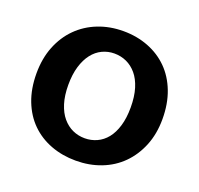

<svg xmlns="http://www.w3.org/2000/svg" viewBox="-116 -769 942 908"><g transform="rotate(20 355.0 -315.5)"><path d="M357 -642Q425 -642 483 -619.5Q541 -597 583 -555Q625 -513 648.5 -452Q672 -391 672 -314Q672 -239 647.5 -179Q623 -119 580.5 -76.5Q538 -34 479.5 -11.5Q421 11 353 11Q285 11 227 -11Q169 -33 127 -74.5Q85 -116 61.5 -176.5Q38 -237 38 -314Q38 -389 62 -449.5Q86 -510 129 -553Q172 -596 230.5 -619Q289 -642 357 -642ZM198 -314Q198 -261 210.5 -221Q223 -181 245 -155Q267 -129 295.5 -116Q324 -103 357 -103Q389 -103 417.5 -116Q446 -129 467 -155Q488 -181 500 -221Q512 -261 512 -314Q512 -369 499.5 -409.5Q487 -450 465 -476Q443 -502 414.5 -515Q386 -528 353 -528Q321 -528 292.5 -514.5Q264 -501 243 -474Q222 -447 210 -407Q198 -367 198 -314Z"/></g></svg>

Font: Mukta Mahee ExtraBold
Style: Regular
Weight: 800
Designer: Shuchita Grover, Noopur Datye, Girish Dalvi, Yashodeep Gholap
Foundry: Ek Type
Version: Version 2.538;PS 1.000;hotconv 16.6.51;makeotf.lib2.5.65220;